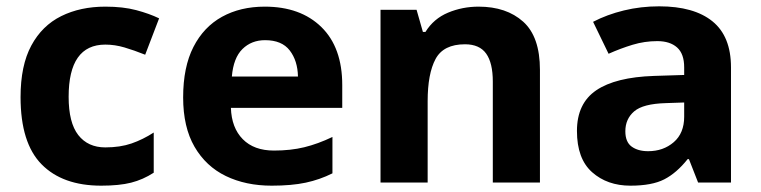

<svg xmlns="http://www.w3.org/2000/svg" viewBox="-20 -577 2406 607"><path d="M300 10Q178 10 111.5 -57.5Q45 -125 45 -270Q45 -370 79 -433Q113 -496 173.5 -526Q234 -556 313 -556Q369 -556 410.5 -545Q452 -534 483 -519L439 -404Q404 -418 373.5 -427Q343 -436 313 -436Q197 -436 197 -271Q197 -189 227.5 -150Q258 -111 313 -111Q360 -111 396 -123.5Q432 -136 466 -158V-31Q432 -9 394.5 0.5Q357 10 300 10Z M817 -556Q930 -556 996 -491.5Q1062 -427 1062 -308V-236H710Q712 -173 747.5 -137Q783 -101 846 -101Q899 -101 942 -111.5Q985 -122 1031 -144V-29Q991 -9 946.5 0.5Q902 10 839 10Q757 10 694 -20.5Q631 -51 595 -113Q559 -175 559 -269Q559 -365 591.5 -428.5Q624 -492 682 -524Q740 -556 817 -556ZM818 -450Q775 -450 746.5 -422Q718 -394 713 -335H922Q921 -385 896 -417.5Q871 -450 818 -450Z M1493 -556Q1581 -556 1634 -508.5Q1687 -461 1687 -356V0H1538V-319Q1538 -378 1517 -407.5Q1496 -437 1450 -437Q1382 -437 1357 -390.5Q1332 -344 1332 -257V0H1183V-546H1297L1317 -476H1325Q1351 -518 1396.5 -537Q1442 -556 1493 -556Z M2064 -557Q2174 -557 2232.5 -509.5Q2291 -462 2291 -364V0H2187L2158 -74H2154Q2119 -30 2080 -10Q2041 10 1973 10Q1900 10 1852 -32.5Q1804 -75 1804 -163Q1804 -250 1865 -291.5Q1926 -333 2048 -337L2143 -340V-364Q2143 -407 2120.5 -427Q2098 -447 2058 -447Q2018 -447 1980 -435.5Q1942 -424 1904 -407L1855 -508Q1899 -531 1952.5 -544Q2006 -557 2064 -557ZM2085 -251Q2013 -249 1985 -225Q1957 -201 1957 -162Q1957 -128 1977 -113.5Q1997 -99 2029 -99Q2077 -99 2110 -127.5Q2143 -156 2143 -208V-253Z"/></svg>

Font: Noto Sans Duployan
Style: Bold
Weight: 700
Designer: David Corbett
Foundry: David Corbett
Version: Version 3.001